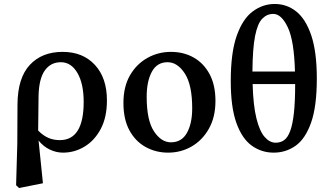

<svg xmlns="http://www.w3.org/2000/svg" viewBox="-20 -754 1656 966"><path d="M174 -272 172 -97Q198 -71 224 -60Q250 -49 281 -49Q401 -49 401 -241Q401 -333 369.5 -387Q338 -441 286 -441Q235 -441 205.5 -399.5Q176 -358 174 -272ZM61 178 67 -30 68 -229Q69 -362 130 -427.5Q191 -493 295 -493Q397 -493 457.5 -427.5Q518 -362 518 -249Q518 -164 487 -105.5Q456 -47 405.5 -16.5Q355 14 297 14Q263 14 230.5 -1.5Q198 -17 174 -47L196 168L76 192Z M826 14Q764 14 712.5 -14.5Q661 -43 631 -98.5Q601 -154 601 -236Q601 -318 634 -375Q667 -432 721.5 -462.5Q776 -493 840 -493Q904 -493 954.5 -464.5Q1005 -436 1034.5 -381Q1064 -326 1064 -246Q1064 -165 1031 -106.5Q998 -48 944 -17Q890 14 826 14ZM840 -38Q894 -38 920.5 -85.5Q947 -133 947 -209Q947 -327 910 -384Q873 -441 823 -441Q770 -441 744 -393Q718 -345 718 -267Q718 -149 754.5 -93.5Q791 -38 840 -38Z M1357 14Q1296 14 1247 -21Q1198 -56 1169.5 -135Q1141 -214 1141 -346Q1141 -489 1171 -574Q1201 -659 1251.5 -696.5Q1302 -734 1362 -734Q1424 -734 1471.5 -695.5Q1519 -657 1546.5 -574.5Q1574 -492 1574 -359Q1574 -218 1545 -136.5Q1516 -55 1467 -20.5Q1418 14 1357 14ZM1355 -684Q1323 -684 1299.5 -660Q1276 -636 1263.5 -573.5Q1251 -511 1250 -394H1464Q1460 -549 1428 -616.5Q1396 -684 1355 -684ZM1367 -36Q1391 -36 1409 -48.5Q1427 -61 1439.5 -93.5Q1452 -126 1458.5 -183.5Q1465 -241 1465 -331H1251Q1254 -224 1270 -159Q1286 -94 1311.5 -65Q1337 -36 1367 -36Z"/></svg>

Font: Source Serif 4 Semibold
Style: Regular
Weight: 600
Designer: Frank Grießhammer
Foundry: Adobe
Version: Version 4.005;hotconv 1.1.0;makeotfexe 2.6.0